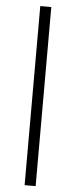

<svg xmlns="http://www.w3.org/2000/svg" viewBox="-62 -738 390 989"><g transform="rotate(5 133.5 -243.0)"><path d="M162 220V-706H105V220Z"/></g></svg>

Font: STIX Two Text
Style: Regular
Weight: 400
Designer: Ross Mills, John Hudson & Paul Hanslow, Tiro Typeworks Ltd; with prior portions MicroPress Inc., and Coen Hoffman.
Foundry: Tiro Typeworks Ltd
Version: Version 2.13 b171